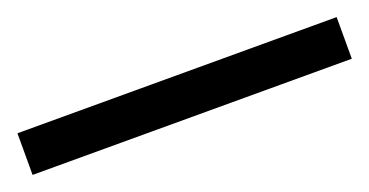

<svg xmlns="http://www.w3.org/2000/svg" viewBox="-25 -936 549 286"><g transform="rotate(-20 250.0 -793.0)"><path d="M503 -760H-3V-826H503Z"/></g></svg>

Font: Noto Sans Tifinagh Hawad
Style: Regular
Weight: 400
Designer: JamraPatel
Foundry: JamraPatel LLC
Version: Version 2.006; ttfautohint (v1.8.4.7-5d5b)